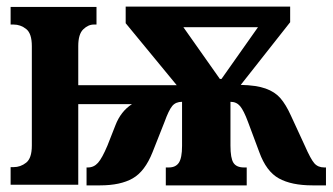

<svg xmlns="http://www.w3.org/2000/svg" viewBox="-20 -557 1003 579"><path d="M12 -53H21Q42 -53 59 -66.5Q76 -80 76 -118V-418Q76 -456 59 -469.5Q42 -483 21 -483H12V-536H271V-483H263Q246 -483 231 -468.5Q216 -454 216 -418V-300H513L359 -487V-537H855V-490L706 -301Q753 -300 781 -290Q809 -280 825.5 -261Q842 -242 857 -209L899 -118Q917 -77 928 -64.5Q939 -52 958 -52H963V2H922Q859 2 821 -19Q783 -40 762 -98L728 -189Q715 -224 704 -237Q693 -250 675 -250V-118Q675 -80 684 -66Q693 -52 716 -52H724V2H480V-52H489Q510 -52 519.5 -66.5Q529 -81 529 -117V-250Q510 -250 499.5 -237.5Q489 -225 476 -189L440 -98Q417 -40 380 -19Q343 2 282 2H241V-52H245Q263 -52 275.5 -66Q288 -80 304 -118L328 -179Q344 -221 378 -243H216V0H12ZM648 -319 758 -475H533L643 -319Z"/></svg>

Font: Noto Serif CondExtraBold
Style: Regular
Weight: 800
Width: 3
Designer: Monotype Design Team
Foundry: Monotype Imaging Inc.
Version: Version 1.001